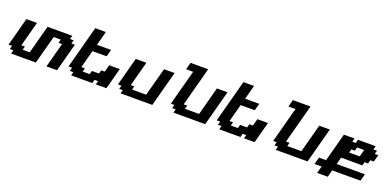

<svg xmlns="http://www.w3.org/2000/svg" viewBox="-2 -1972 6447 3194"><g transform="rotate(20 3221.0 -375.0)"><path d="M750 0H937.5Q960 -83 1004.6 -250Q1049.3 -417 1071.3 -500H1008.8L1025.9 -562.5H963.4L980 -625H542.5Q520 -542 475.3 -375.2Q430.7 -208.5 408.7 -125H283.7L300.3 -187.5H237.8L355 -625H167.5Q145.5 -542 100.8 -375Q56.2 -208 33.7 -125H96.2L79.1 -62.5H141.6L125 0H562.5Q584.5 -83 629.2 -250Q673.8 -417 696.3 -500H821.3L804.7 -437.5H867.2Z M1624 0H1811.5Q1828.6 -62.5 1862.1 -187.5Q1895.5 -312.5 1912.1 -375H1724.6Q1719.2 -354 1708 -312.3Q1696.8 -270.5 1690.9 -250H1628.4L1611.8 -187.5H1486.8L1470.2 -125H1345.2L1361.8 -187.5H1299.3L1382.8 -500H1632.8Q1638.7 -520.5 1649.9 -562.3Q1661.1 -604 1666.5 -625H1416.5Q1427.7 -667 1450 -750Q1472.2 -833 1483.4 -875H1295.9L1095.2 -125H1157.7L1140.6 -62.5H1203.1L1186.5 0H1561.5L1578.1 -62.5H1640.6Z M2061.5 0H2624Q2651.9 -104 2707.8 -312.3Q2763.7 -520.5 2791.5 -625H2604Q2582 -542 2537.4 -375.2Q2492.7 -208.5 2470.2 -125H2220.2L2236.8 -187.5H2174.3L2291.5 -625H2104Q2082 -542 2037.4 -375Q1992.7 -208 1970.2 -125H2032.7L2015.6 -62.5H2078.1Z M2998 0H3560.5Q3588.4 -104 3644.3 -312.3Q3700.2 -520.5 3728 -625H3540.5Q3518.6 -542 3473.9 -375.2Q3429.2 -208.5 3406.7 -125H3156.7L3173.3 -187.5H3110.8L3294.9 -875H2982.4Q2977.1 -854 2965.8 -812.5Q2954.6 -771 2949.2 -750H3074.2Q3046.4 -646 2990.5 -437.5Q2934.6 -229 2906.7 -125H2969.2L2952.1 -62.5H3014.6Z M4247.1 0H4434.6Q4451.7 -62.5 4485.1 -187.5Q4518.6 -312.5 4535.2 -375H4347.7Q4342.3 -354 4331.1 -312.3Q4319.8 -270.5 4314 -250H4251.5L4234.9 -187.5H4109.9L4093.3 -125H3968.3L3984.9 -187.5H3922.4L4005.9 -500H4255.9Q4261.7 -520.5 4272.9 -562.3Q4284.2 -604 4289.6 -625H4039.6Q4050.8 -667 4073 -750Q4095.2 -833 4106.4 -875H3918.9L3718.3 -125H3780.8L3763.7 -62.5H3826.2L3809.6 0H4184.6L4201.2 -62.5H4263.7Z M4809.6 0H5372.1Q5399.9 -104 5455.8 -312.3Q5511.7 -520.5 5539.6 -625H5352.1Q5330.1 -542 5285.4 -375.2Q5240.7 -208.5 5218.3 -125H4968.3L4984.9 -187.5H4922.4L5106.4 -875H4793.9Q4788.6 -854 4777.3 -812.5Q4766.1 -771 4760.7 -750H4885.7Q4857.9 -646 4802 -437.5Q4746.1 -229 4718.3 -125H4780.8L4763.7 -62.5H4826.2Z M5587.4 125H5774.9Q5780.3 104 5791.5 62.5Q5802.7 21 5808.6 0H6308.6Q6314.5 -21 6325.7 -62.5Q6336.9 -104 6342.3 -125H5842.3Q5848.1 -145.5 5859.1 -187.3Q5870.1 -229 5875.5 -250H6250.5L6267.1 -312.5H6329.6L6346.7 -375H6409.2Q6415 -395.5 6426 -437.3Q6437 -479 6442.4 -500H6379.9L6397 -562.5H6334.5L6351.1 -625H6038.6L6022 -562.5H5959.5L5976.1 -625H5788.6Q5766.1 -542 5721.7 -375Q5677.2 -208 5654.8 -125H5529.8Q5523.9 -104 5512.7 -62.5Q5501.5 -21 5496.1 0H5621.1Q5615.7 21 5604.5 62.5Q5593.3 104 5587.4 125ZM6159.2 -375H5971.7L5988.3 -437.5H6050.8L6067.4 -500H6192.4Q6186.5 -479 6175.5 -437.3Q6164.6 -395.5 6159.2 -375Z"/></g></svg>

Font: Faithful 32x
Style: SemiboldOblique
Weight: 400
Foundry: Faithful Resource Pack
Version: Version 1.0; January 27, 2023